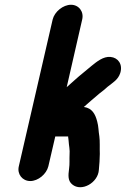

<svg xmlns="http://www.w3.org/2000/svg" viewBox="-20 -737 528 806"><path d="M201 -655 59 -39C51 -6 74 23 107 23C140 23 175 -6 183 -39L212 -164H266C267 -163 266 -163 266 -162C266 -158 268 -153 268 -146C269 -126 274 -109 272 -87C271 -69 273 -49 270 -29C266 1 265 22 283 37C322 70 392 30 395 -24C397 -46 399 -70 399 -91C398 -114 400 -144 397 -165C393 -188 394 -206 388 -227C380 -258 367 -283 332 -288C354 -307 376 -327 398 -345L416 -359C420 -362 424 -366 432 -373C453 -390 476 -402 485 -431C496 -467 476 -495 444 -498C414 -501 386 -478 365 -461L330 -432C305 -412 283 -391 260 -371L325 -655C333 -688 311 -717 278 -717C245 -717 209 -688 201 -655Z"/></svg>

Font: Electronic
Style: ThkIt
Weight: 900
Version: Version 1.011